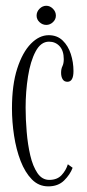

<svg xmlns="http://www.w3.org/2000/svg" viewBox="-20 -652 309 682"><path d="M151.5 10Q117.5 10 93.2 -14.8Q69 -39.5 53.2 -80.2Q37.5 -121 30 -170Q22.5 -219 22.5 -267Q22.5 -350.5 41.2 -408.5Q60 -466.5 89.8 -496.8Q119.5 -527 153 -527Q183 -527 202.5 -508.2Q222 -489.5 231.5 -460.2Q241 -431 241 -399.5Q241 -361.5 219.5 -361.5Q208 -361.5 202.5 -370.5Q197 -379.5 197 -393.5Q197 -407.5 201.8 -417Q206.5 -426.5 206.5 -442Q206.5 -471.5 191.8 -487.8Q177 -504 154 -504Q125 -504 106.5 -469.2Q88 -434.5 79.5 -380.5Q71 -326.5 71 -269.5Q71 -228.5 74.8 -183.8Q78.5 -139 87.5 -100.2Q96.5 -61.5 113 -37.2Q129.5 -13 155 -13Q183 -13 198.8 -30Q214.5 -47 221 -68.5L238 -56Q229 -32 207.8 -11Q186.5 10 151.5 10ZM144.5 -563.5Q131 -563.5 120.5 -573.2Q110 -583 110 -596.5Q110 -610.5 120.5 -621Q131 -631.5 144.5 -631.5Q157.5 -631.5 168 -621Q178.5 -610.5 178.5 -596.5Q178.5 -583 168 -573.2Q157.5 -563.5 144.5 -563.5Z"/></svg>

Font: Imbue 50pt ExtraLight
Style: Regular
Weight: 200
Designer: Tyler Finck
Foundry: Etcetera Type Company
Version: Version 1.102; ttfautohint (v1.8.3)